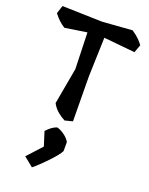

<svg xmlns="http://www.w3.org/2000/svg" viewBox="-196 -813 1007 1301"><g transform="rotate(20 307.5 -163.0)"><path d="M527 -716Q559 -694 578 -675.5Q597 -657 610 -638L589 -581L364 -603L355 -323L358 2L302 16Q276 3 249 -19.5Q222 -42 205 -74L252 -336L244 -598L86 -574Q61 -590 43 -607Q25 -624 5 -650L24 -708L312 -700ZM272 77Q297 83 325 103Q353 123 367 148V213Q360 228 341 251.5Q322 275 297 301Q272 327 247 351Q222 375 203 390L135 335L231 230L199 129Q236 88 272 77Z"/></g></svg>

Font: Langar
Style: Regular
Weight: 400
Designer: Alessia Mazzarella
Foundry: Typeland
Version: Version 1.001; ttfautohint (v1.8.3)